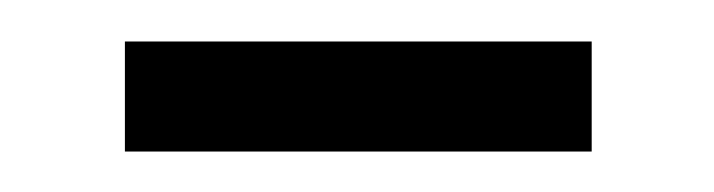

<svg xmlns="http://www.w3.org/2000/svg" viewBox="-20 -297 346 93"><path d="M266.6 -276.9V-223.6H40.5V-276.9Z"/></svg>

Font: Varta
Style: Light
Weight: 300
Designer: Joana Correia, Viktoriya Grabowska, Eben Sorkin
Foundry: Sorkin Type
Version: Version 1.002; ttfautohint (v1.3) -l 8 -r 24 -G 200 -x 12 -H